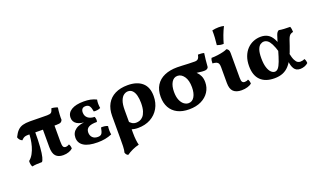

<svg xmlns="http://www.w3.org/2000/svg" viewBox="-92 -1279 3472 2085"><g transform="rotate(-20 1644.0 -236.5)"><path d="M76.8 -295.2Q60 -301.6 48.5 -315.8Q37 -330 33.6 -345.4Q56.4 -392.4 81.5 -417.2Q106.6 -442 140.1 -451.3Q173.6 -460.6 221.8 -460.6Q233.6 -460.6 258.3 -460.1Q283 -459.6 312.6 -459.3Q342.2 -459 371.2 -458.5Q400.2 -458 422.6 -458Q456.6 -458 469.3 -468.7Q482 -479.4 491.6 -514.6Q509.4 -513.6 529.3 -509Q549.2 -504.4 561 -498.2Q555.2 -460.4 553 -423Q550.8 -385.6 552 -358.4Q546.2 -342.8 533.1 -334.4Q520 -326 480 -326Q383.2 -326 297.8 -327.5Q212.4 -329 153.4 -329Q136 -329 123.3 -326.1Q110.6 -323.2 99.8 -315.8Q89 -308.4 76.8 -295.2ZM82 9Q73.6 -2 70.2 -21.5Q66.8 -41 68.6 -58.6Q98 -82 117.6 -118Q137.2 -154 149 -195.3Q160.8 -236.6 165.7 -276.6Q170.6 -316.6 170.6 -348.4L238 -347.4Q238 -232.8 232.4 -159.6Q226.8 -86.4 216.9 -48.2Q207 -10 195 0Q160 0.4 132.2 2Q104.4 3.6 82 9ZM440.2 9Q383.8 9 354.8 -22.3Q325.8 -53.6 325.8 -126.4V-350.8H459V-142Q459 -96.2 467.4 -81.4Q475.8 -66.6 494.4 -66.6Q516.2 -66.6 535.8 -80.2Q550 -61 550.8 -28.6Q535 -12.4 505.3 -1.7Q475.6 9 440.2 9Z M839.4 6Q733.6 6 680.3 -27.8Q627 -61.6 627 -123.8Q627 -183.6 675.2 -217.5Q723.4 -251.4 818.8 -251.4V-246.4Q731.4 -246.4 691.5 -272.2Q651.6 -298 651.6 -345.8Q651.6 -401.8 702.2 -432.9Q752.8 -464 845.6 -464Q888.2 -464 922.7 -457Q957.2 -450 990.2 -433.6Q985.4 -410 985.7 -385.8Q986 -361.6 990.2 -335.8Q974.8 -327.6 953.1 -324.7Q931.4 -321.8 912.4 -324.4Q906 -367.2 892 -388.2Q878 -409.2 847.2 -409.2Q820 -409.2 807.7 -394.5Q795.4 -379.8 795.4 -354.4Q795.4 -313.2 823.4 -289.9Q851.4 -266.6 901.4 -265.4Q907.8 -250.8 909.2 -234.5Q910.6 -218.2 905.2 -205.6Q840.2 -206.8 808.8 -188Q777.4 -169.2 777.4 -129.2Q777.4 -93.8 799.2 -71.3Q821 -48.8 860.6 -48.8Q893.8 -48.8 906.5 -68.1Q919.2 -87.4 926.8 -134Q945.8 -136 967.2 -133.1Q988.6 -130.2 1003.6 -122.2Q999.8 -96.8 1000.1 -72.4Q1000.4 -48 1004.6 -25.4Q965.8 -8.8 925.4 -1.4Q885 6 839.4 6Z M1353.6 -467Q1461 -467 1520.9 -415.1Q1580.8 -363.2 1580.8 -259.6Q1580.8 -180.6 1546.2 -120Q1511.6 -59.4 1449.3 -25.2Q1387 9 1304.2 9Q1282.2 9 1263.2 5.8Q1244.2 2.6 1222.2 -3.6V-99.2Q1239.2 -77 1258.5 -64.5Q1277.8 -52 1306 -52Q1324.6 -52 1345.6 -59.1Q1366.6 -66.2 1384.8 -85.9Q1403 -105.6 1414.8 -142Q1426.6 -178.4 1426.6 -236Q1426.6 -284.2 1416.9 -321.9Q1407.2 -359.6 1386.7 -381.3Q1366.2 -403 1334.6 -403Q1309.8 -403 1286.2 -386.4Q1262.6 -369.8 1247.6 -330.5Q1232.6 -291.2 1232.6 -224V40Q1232.6 84 1236.7 120.6Q1240.8 157.2 1247.8 182Q1208.6 191 1172.2 207.7Q1135.8 224.4 1103.2 246.8Q1089.8 241.4 1083 231.9Q1076.2 222.4 1072.4 210.4Q1076.2 196 1078.5 180.8Q1080.8 165.6 1081.7 139.6Q1082.6 113.6 1082.6 67V-208.2Q1082.6 -290.8 1114.9 -348.5Q1147.2 -406.2 1207.8 -436.6Q1268.4 -467 1353.6 -467Z M1896.2 9Q1817 9 1761.9 -19.4Q1706.8 -47.8 1677.9 -100Q1649 -152.2 1649 -224.2Q1649 -302.8 1682.7 -356.6Q1716.4 -410.4 1778.9 -437.8Q1841.4 -465.2 1926.6 -465.2Q1950.8 -465.2 1983.4 -463.5Q2016 -461.8 2053.1 -460.1Q2090.2 -458.4 2128.8 -458.4Q2156.6 -458.4 2169.2 -473.8Q2181.8 -489.2 2186.2 -517.4Q2203.2 -518 2222.3 -516.4Q2241.4 -514.8 2255.8 -510.6Q2251 -475.6 2246.1 -433.8Q2241.2 -392 2239.2 -353.4Q2233.2 -339.8 2220.8 -334Q2208.4 -328.2 2189.4 -328.2Q2167.8 -328.2 2137.7 -332.7Q2107.6 -337.2 2065.2 -338L2057.8 -370.8Q2084.6 -355.2 2107.5 -333.9Q2130.4 -312.6 2144.5 -282.3Q2158.6 -252 2158.6 -209.6Q2158.6 -148 2126.8 -98.5Q2095 -49 2036.3 -20Q1977.6 9 1896.2 9ZM1912 -56.4Q1955.6 -56.4 1980.1 -98Q2004.6 -139.6 2004.6 -206.6Q2004.6 -287.6 1972.9 -332.2Q1941.2 -376.8 1897 -376.8Q1853 -376.8 1828.2 -334.6Q1803.4 -292.4 1803.4 -224.8Q1803.4 -169 1818.9 -131.6Q1834.4 -94.2 1859.3 -75.3Q1884.2 -56.4 1912 -56.4Z M2501.6 9Q2440 9 2408 -21.1Q2376 -51.2 2376 -120.4V-303.4Q2376 -326.4 2370.6 -341.5Q2365.2 -356.6 2349.2 -364.3Q2333.2 -372 2301.6 -373.8Q2301.6 -389.6 2303.9 -405.2Q2306.2 -420.8 2313 -433.6Q2348.4 -433.6 2385.3 -438.6Q2422.2 -443.6 2452 -451.1Q2481.8 -458.6 2496.2 -467Q2510 -461.6 2518 -448.7Q2526 -435.8 2526 -412.6V-126Q2526 -91 2535 -77.9Q2544 -64.8 2563.4 -64.8Q2573 -64.8 2583.9 -67.4Q2594.8 -70 2604 -76.4Q2618.2 -57.2 2619 -24.8Q2602 -10.4 2570.7 -0.7Q2539.4 9 2501.6 9ZM2488.8 -531Q2466.2 -530.6 2448.5 -534Q2430.8 -537.4 2414 -543.8Q2419.2 -583.6 2421.7 -628.6Q2424.2 -673.6 2423 -711Q2441 -715.2 2460.5 -717.5Q2480 -719.8 2498.6 -719.8Q2533 -719.8 2558.2 -713Q2535.4 -668 2518.8 -623.3Q2502.2 -578.6 2488.8 -531Z M2881.6 9Q2776.4 9 2720.7 -46.7Q2665 -102.4 2665 -209.6Q2665 -270.8 2682.8 -318.7Q2700.6 -366.6 2732 -399.6Q2763.4 -432.6 2804.6 -449.8Q2845.8 -467 2892 -467Q2937.4 -467 2971.6 -447.9Q3005.8 -428.8 3030.3 -384.4Q3054.8 -340 3071.2 -263.2L3025.6 -238Q3006.2 -304.8 2987 -341.4Q2967.8 -378 2947.8 -392Q2927.8 -406 2906.4 -406Q2885.8 -406 2865.5 -392.6Q2845.2 -379.2 2832.2 -344.5Q2819.2 -309.8 2819.2 -244.6Q2819.2 -181 2832.2 -139.3Q2845.2 -97.6 2865.9 -77.3Q2886.6 -57 2909 -57Q2931.4 -57 2949 -78.1Q2966.6 -99.2 2983.8 -145.3Q3001 -191.4 3022 -266Q3039.4 -327.8 3050.1 -365.4Q3060.8 -403 3068.3 -423.2Q3075.8 -443.4 3083.4 -452.5Q3091 -461.6 3102.2 -467Q3123.8 -462 3159.9 -460Q3196 -458 3230.8 -458Q3236.2 -445.2 3238.7 -428.7Q3241.2 -412.2 3241.2 -395.8Q3223.6 -392 3212.3 -385.2Q3201 -378.4 3192.5 -364.7Q3184 -351 3175.7 -327Q3167.4 -303 3154.8 -264.8Q3131.6 -195.2 3106.6 -144Q3081.6 -92.8 3050.7 -58.8Q3019.8 -24.8 2978.6 -7.9Q2937.4 9 2881.6 9ZM3178.6 9Q3131 9 3109 -26.2Q3087 -61.4 3082.8 -118.6L3121 -193.8Q3132.6 -136.8 3146.6 -109.6Q3160.6 -82.4 3175.5 -73.6Q3190.4 -64.8 3206 -64.8Q3233.4 -64.8 3255.8 -77Q3270 -57.8 3270.8 -25.4Q3253.6 -8.8 3228.6 0.1Q3203.6 9 3178.6 9Z"/></g></svg>

Font: Vollkorn
Style: Regular
Weight: 400
Designer: Friedrich Althausen
Foundry: Friedrich Althausen
Version: Version 4.104